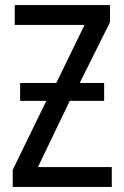

<svg xmlns="http://www.w3.org/2000/svg" viewBox="-20 -734 487 754"><path d="M59 -338H162L30 -67V0H419V-78H129L254 -338H389V-408H293L412 -647V-714H38V-636H312L201 -408H59Z"/></svg>

Font: Noto Sans Display SemiCondensed
Style: Regular
Weight: 400
Width: 4
Designer: Monotype Design team
Foundry: Monotype Imaging Inc.
Version: 1.000